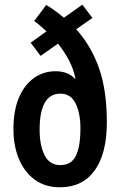

<svg xmlns="http://www.w3.org/2000/svg" viewBox="-20 -835 508 814"><path d="M176 -814Q210 -794 251 -760L329 -815L372 -759L303 -711Q367 -640 400 -545.5Q433 -451 433 -317Q433 -184 381.5 -112.5Q330 -41 234 -41Q171 -41 127 -73.5Q83 -106 60 -161.5Q37 -217 37 -288Q37 -366 60 -420.5Q83 -475 123.5 -504Q164 -533 216 -533Q268 -533 298 -501L300 -502Q291 -544 272 -580Q253 -616 226 -650L152 -598L110 -654L177 -702Q164 -714 151.5 -725Q139 -736 125 -746ZM236 -438Q148 -438 148 -285Q148 -219 169 -177Q190 -135 236 -135Q282 -135 301.5 -174Q321 -213 321 -291Q321 -355 300.5 -396.5Q280 -438 236 -438Z"/></svg>

Font: Noto Sans Tamil UI ExtraCondensed SemiBold
Style: Regular
Weight: 600
Width: 2
Designer: Jelle Bosma - Monotype Design Team
Foundry: Monotype Imaging Inc.
Version: Version 2.004; ttfautohint (v1.8.4.7-5d5b)